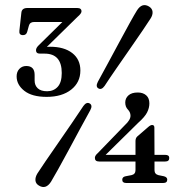

<svg xmlns="http://www.w3.org/2000/svg" viewBox="-20 -732 744 768"><path d="M522 -168Q522 -180 529.5 -186.5L573.5 -224.5Q582 -232 588.5 -232Q597.5 -232 597.5 -221.5L598 -112.5H641.5Q657 -112.5 657 -100Q657 -86 641 -86H598V-51.5Q598 -35.5 613.5 -31.5L635.5 -27Q649 -23.5 649 -13.5Q649 0 632.5 0H485Q469 0 469 -13Q469 -24.5 482.5 -27L506 -31.5Q522 -35 522 -51.5V-86H376.5Q359.5 -86 359.5 -100.5Q359.5 -109.5 371 -119.5L479 -231Q502 -252 502 -269Q502 -283 491.5 -293.8Q481 -304.5 481 -322Q481 -339 493.8 -350.5Q506.5 -362 531 -362Q552 -362 564.8 -350.8Q577.5 -339.5 577.5 -318.5Q577.5 -300.5 568.5 -282.5Q559.5 -264.5 532.5 -240.5L402.5 -112.5H522ZM398.5 -388.5Q386 -371 373.5 -378.5Q361.5 -385.5 371.5 -405Q388.5 -436 411.2 -478Q434 -520 457 -563Q480 -606 499 -640.2Q518 -674.5 528 -690.5Q548.5 -722.5 576 -706Q589 -698 590.2 -685Q591.5 -672 582 -657.5Q573 -643 551 -610.8Q529 -578.5 501 -538.2Q473 -498 445.5 -458.2Q418 -418.5 398.5 -388.5ZM313.5 -308Q326 -325.5 339 -318Q351.5 -310.5 341 -291Q324 -261 301.5 -218.8Q279 -176.5 255.5 -133.2Q232 -90 212.8 -55.2Q193.5 -20.5 184 -5Q163.5 27 136 10.5Q123 3 121.8 -10Q120.5 -23 129.5 -38Q138.5 -52.5 161 -85.2Q183.5 -118 211.8 -158.8Q240 -199.5 267.2 -239.2Q294.5 -279 313.5 -308ZM301.5 -450Q301.5 -402.5 264.8 -373.5Q228 -344.5 166.5 -344.5Q108 -344.5 77.2 -368.8Q46.5 -393 46.5 -426.5Q46.5 -445 57.5 -456.5Q68.5 -468 85 -468Q118.5 -468 118.5 -432.5V-410Q118.5 -390.5 131 -378.8Q143.5 -367 168.5 -367Q194.5 -367 210.8 -384.8Q227 -402.5 227 -440Q227 -517.5 158.5 -517.5H140Q124 -517.5 124 -531Q124 -540.5 135 -551L229.5 -644H116Q99.5 -644 95.5 -629L89 -605.5Q85.5 -591.5 72 -591.5Q55.5 -591.5 57.5 -608.5L65.5 -681.5Q67.5 -700 89.5 -700H289Q306 -700 306 -686.5Q306 -678 290 -664.5L167.5 -544.5Q174.5 -545 180.5 -545Q236.5 -545 269 -519.8Q301.5 -494.5 301.5 -450Z"/></svg>

Font: Fraunces 72pt S050
Style: Regular
Weight: 400
Version: Version 1.000; ttfautohint (v1.8.3)